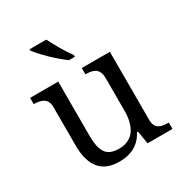

<svg xmlns="http://www.w3.org/2000/svg" viewBox="-171 -855 944 994"><g transform="rotate(-30 301.0 -358.5)"><path d="M499 -103Q499 -81.5 505.4 -68.4Q511.7 -55.2 522.9 -48.6Q534.2 -42 548.1 -40Q562 -38.1 578.1 -38.1H580.1V0H431.2L418.5 -77.1H412.1Q397.9 -49.8 380.1 -33.4Q362.3 -17.1 343 -7.6Q323.7 2 302.5 5.9Q281.2 9.8 258.3 9.8Q220.7 9.8 191.9 -1.2Q163.1 -12.2 143.6 -34.9Q124 -57.6 113.5 -92.3Q103 -127 103 -176.3V-403.8Q103 -425.8 96.4 -438.5Q89.8 -451.2 78.6 -458Q67.4 -464.8 53.2 -467.5Q39.1 -470.2 23.9 -470.2H22V-507.8H190.4V-181.2Q190.4 -148.9 195.3 -124.8Q200.2 -100.6 211.2 -83.3Q222.2 -65.9 241.9 -57.6Q261.7 -49.3 291 -49.3Q322.3 -49.3 345.7 -60.8Q369.1 -72.3 383.3 -92.5Q397.5 -112.8 404.8 -141.4Q412.1 -169.9 412.1 -204.1V-399.9Q412.1 -422.4 405.8 -436.5Q399.4 -450.7 388.7 -457.8Q377.9 -464.8 363.5 -467.5Q349.1 -470.2 333 -470.2H331.1V-507.8H499ZM329.1 -576.2H294.4Q275.9 -589.4 253.4 -608.4Q231 -627.4 210 -647.9Q189 -668.5 171.9 -687.5Q154.8 -706.5 145.5 -718.3V-727.1H245.1Q253.4 -711.9 263.4 -692.9Q273.4 -673.8 284.7 -654.8Q295.9 -635.7 307.4 -618.2Q318.8 -600.6 329.1 -587.4Z"/></g></svg>

Font: MUA Office
Style: Regular
Weight: 400
Designer: Khon Soe Zaw Thu
Foundry: Myanmar Unicode
Version: Version 2.10 June 24, 2017